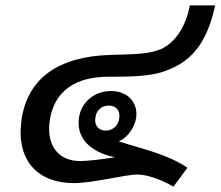

<svg xmlns="http://www.w3.org/2000/svg" viewBox="-20 -669 819 713"><path d="M624 24 676 -46C599 -98 507 -116 421 -144C454 -158 481 -196 486 -234C492 -289 454 -331 393 -331C331 -331 280 -290 273 -229C264 -162 308 -106 406 -85C368 -79 313 -71 277 -71C200 -71 153 -125 164 -216C179 -336 267 -383 378 -384C457 -384 538 -384 595 -406C681 -437 746 -496 779 -649H685C668 -559 622 -506 578 -487C534 -469 497 -468 388 -465C198 -459 79 -379 59 -217C41 -70 123 11 254 11C324 11 448 -21 489 -21C521 -21 570 -7 624 24ZM334 -231C337 -259 357 -277 384 -277C410 -277 427 -259 423 -231C420 -203 399 -184 373 -184C346 -184 330 -203 334 -231Z"/></svg>

Font: TPK Tissa Web SemiBold
Style: Italic
Weight: 600
Italic angle: -7°
Designer: Jacques Le Bailly, Suppakit Chalermlarp | Katatrad Co.,Ltd.
Foundry: Jacques Le Bailly, Cadson Demak Co.,Ltd.
Version: Version 5.000;Glyphs 3.1.2 (3151)